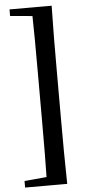

<svg xmlns="http://www.w3.org/2000/svg" viewBox="-64 -835 499 1049"><g transform="rotate(-5 186.0 -310.5)"><path d="M261 -799Q259 -712 258.5 -623Q258 -534 258 -445V-177Q258 -89 258.5 0.5Q259 90 261 178H151Q153 91 153.5 2Q154 -87 154 -177V-445Q154 -533 153.5 -622Q153 -711 151 -799ZM206 -799V-749H185L30 -763V-799ZM206 128V178H30V142L185 128Z"/></g></svg>

Font: Noto Serif TC ExtraLight
Style: Bold
Weight: 700
Version: Version 2.002-H1;hotconv 1.1.0;makeotfexe 2.6.0